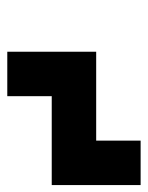

<svg xmlns="http://www.w3.org/2000/svg" viewBox="42 -958 415 540"><g transform="rotate(-90 250.0 -687.5)"><path d="M375 -875V-625H125V-500H0V-750H250V-875Z"/></g></svg>

Font: CraftyPE
Style: Regular
Weight: 400
Designer: Erek Butcher
Foundry: Haunted Coop
Version: Version 0.018;April 4, 2024;FontCreator 15.0.0.2962 64-bit